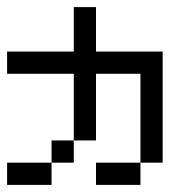

<svg xmlns="http://www.w3.org/2000/svg" viewBox="-20 -520 540 540"><path d="M0 -312.5V-375H62.5V-312.5ZM62.5 -312.5V-375H125V-312.5ZM125 -312.5V-375H187.5V-312.5ZM187.5 -312.5V-375H250V-312.5ZM250 -312.5V-375H312.5V-312.5ZM312.5 -312.5V-375H375V-312.5ZM250 0V-62.5H312.5V0ZM187.5 -375V-437.5H250V-375ZM187.5 -250V-312.5H250V-250ZM0 0V-62.5H62.5V0ZM375 -312.5V-375H437.5V-312.5ZM375 -250V-312.5H437.5V-250ZM375 -187.5V-250H437.5V-187.5ZM375 -125V-187.5H437.5V-125ZM375 -62.5V-125H437.5V-62.5ZM312.5 0V-62.5H375V0ZM187.5 -187.5V-250H250V-187.5ZM187.5 -125V-187.5H250V-125ZM125 -62.5V-125H187.5V-62.5ZM62.5 0V-62.5H125V0ZM187.5 -437.5V-500H250V-437.5Z"/></svg>

Font: AprilSans
Style: Regular
Weight: 400
Designer: typesprite
Version: Version 1.001;PS 001.001;hotconv 1.0.88;makeotf.lib2.5.64775